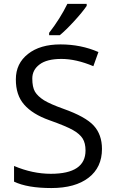

<svg xmlns="http://www.w3.org/2000/svg" viewBox="-20 -951 589 981"><path d="M239.7 -63Q417 -63 417 -182.1Q417 -219.7 402.3 -243.2Q387.7 -266.6 352.5 -286.6Q317.4 -306.6 231.9 -336.9Q146.5 -367.2 103.5 -416.5Q60.5 -465.3 61 -545.9Q61 -626.5 123 -675.3Q184.6 -724.1 289.1 -724.1Q393.6 -724.1 482.9 -685.1L457 -612.8Q368.7 -649.9 293.9 -649.9Q219.2 -649.9 182.1 -621.6Q145 -593.8 145 -549.8Q145 -505.9 158.7 -482.4Q172.9 -459 205.1 -438.5Q237.3 -418.9 304.2 -395Q417 -355 459 -309.1Q501 -263.2 501 -189.9Q501 -95.7 432.6 -43Q364.3 9.8 242.2 9.8Q120.1 9.8 51.8 -22.9V-103Q146.5 -63 239.7 -63ZM422.9 -931.2V-920.9Q401.4 -889.2 358.9 -842.8Q316.4 -796.4 285.2 -771H231V-783.2Q287.1 -855.5 324.2 -931.2Z"/></svg>

Font: OpenSans
Style: Regular
Weight: 400
Foundry: Ascender Corporation
Version: Version 1.10